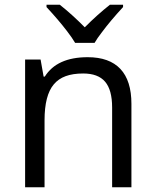

<svg xmlns="http://www.w3.org/2000/svg" viewBox="-20 -786 652 806"><path d="M85.4 -536.1H150.4L163.1 -464.4H168Q219.2 -545.9 348.1 -545.9Q439 -545.9 485.4 -496.6Q531.7 -447.3 531.7 -350.1V0H450.7V-334.5Q450.7 -408.7 421.1 -443.1Q391.6 -477.5 329.1 -477.5Q286.1 -477.5 255.6 -466.3Q225.1 -455.1 205.6 -431.6Q167 -385.7 167 -281.2V0H85.4ZM260.7 -656.2Q225.6 -702.1 175.3 -756.3V-766.1H231Q281.7 -726.1 335.9 -671.4Q388.2 -724.1 441.4 -766.1H496.6V-756.3Q443.4 -698.7 407.2 -649.9Q388.2 -625.5 377 -606H295.4Q283.2 -627 260.7 -656.2Z"/></svg>

Font: Viking Open Sans
Style: Regular
Weight: 400
Foundry: Ascender Corporation
Version: Version 2.001